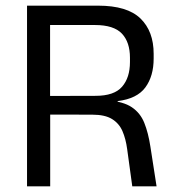

<svg xmlns="http://www.w3.org/2000/svg" viewBox="-20 -659 615 679"><path d="M533.7 0H447.8L429.8 -131.1Q424.9 -168.1 413 -195.4Q401.2 -222.6 376.2 -238Q351.3 -253.5 306.2 -253.5L132.4 -253.9V-319.6L318.2 -320.1Q383.7 -320.1 411.6 -352.2Q439.6 -384.3 439.6 -439.8V-455Q439.6 -509.9 411 -540.2Q382.3 -570.5 315.9 -570.5H130.2V-639H327.1Q429.8 -639 476.6 -593.8Q523.4 -548.5 523.4 -468.9V-451.9Q523.4 -389.7 494 -349.8Q464.6 -309.9 396.1 -301.5L395.8 -291.5L360.6 -304Q415.9 -300.1 446.1 -279.8Q476.3 -259.5 490.3 -224.5Q504.4 -189.4 511.9 -140.3ZM157.5 0H75.6V-639H157.1V-297.3L157.5 -266.1Z"/></svg>

Font: Anek Kannada Medium
Style: Regular
Weight: 500
Designer: Vaishnavi Murthy, Maithili Shingre (Kannada) & Yesha Goshar (Latin)
Foundry: Ek Type
Version: Version 1.003